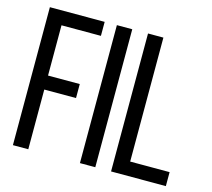

<svg xmlns="http://www.w3.org/2000/svg" viewBox="-101 -821 1037 941"><g transform="rotate(15 417.5 -350.0)"><path d="M279 -374H118V-629H318V-700H40V0H118V-303H279Z M458 -700H380V0H458Z M538 0H816V-71H616V-700H538Z"/></g></svg>

Font: SVN-Bebas Neue
Style: Regular
Weight: 400
Designer: Ryoichi Tsunekawa
Foundry: Ryoichi Tsunekawa
Version: Version 001.003